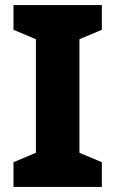

<svg xmlns="http://www.w3.org/2000/svg" viewBox="-20 -734 453 754"><path d="M380 0V-97L292 -134V-580L380 -617V-714H33V-617L121 -580V-134L33 -97V0Z"/></svg>

Font: Noto Sans Arabic ExtBd
Style: Regular
Weight: 800
Designer: Monotype Design Team, Nadine Chahine, Nizar Qandah and Khaled Hosny
Foundry: Monotype Imaging Inc.
Version: Version 2.012